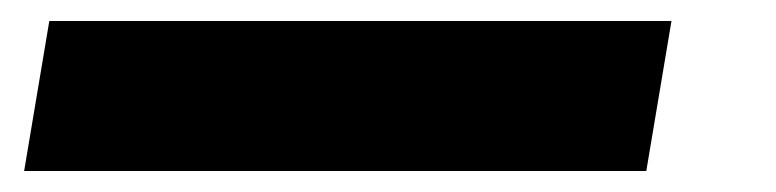

<svg xmlns="http://www.w3.org/2000/svg" viewBox="-20 20 740 183"><path d="M3 183 27 40H620L596 183Z"/></svg>

Font: DM Sans 20pt Black
Style: Italic
Weight: 900
Italic angle: -10°
Version: Version 4.004;gftools[0.9.30]